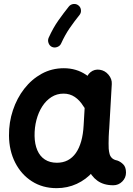

<svg xmlns="http://www.w3.org/2000/svg" viewBox="-20 -901 679 978"><path d="M473.9 -311.3Q447.4 -315.1 427.2 -298.2Q407 -281.4 405.4 -255.6Q404.4 -238.5 404.1 -217.3Q403.7 -196.2 404.1 -176.3Q404.5 -156.4 405.4 -143.1Q409.5 -87.8 426.6 -45.9Q443.7 -4 475.9 19.3Q508.1 42.7 556.8 42.7Q583.7 42.7 602.8 23.6Q621.9 4.5 621.8 -22Q621.7 -50.4 607.5 -64.1Q593.4 -77.9 577.4 -83.4Q560.2 -86.7 551 -95.3Q541.7 -103.9 538.3 -116.3Q534.9 -128.8 533.7 -143.4Q533.2 -154.1 533.1 -170.7Q533.1 -187.4 533.8 -205.6Q534.5 -223.8 535.5 -237.5Q537.1 -267.1 518.9 -287.3Q500.7 -307.5 473.9 -311.3ZM269.7 -72Q233.9 -72 208.7 -88.4Q183.5 -104.7 170.2 -135.5Q156.9 -166.3 156.1 -208.3Q155.5 -251 165.6 -289.8Q175.7 -328.6 195.1 -358.8Q214.5 -389 242 -406.6Q269.5 -424.1 303.8 -424.1Q335.7 -424.1 360.9 -407.2Q386.1 -390.3 404.3 -360.7Q417.8 -336.8 445.3 -329.7Q472.8 -322.5 494.9 -335Q517 -347.4 522.7 -374Q528.4 -400.5 512.7 -423.3Q468.9 -486 419 -519.7Q369.1 -553.5 305.1 -553.5Q243.9 -553.5 192.6 -525.5Q141.4 -497.4 103.8 -449.2Q66.2 -400.9 45.7 -339.2Q25.1 -277.5 25.8 -210.1Q26.5 -133.3 57.4 -72.6Q88.3 -12 142.7 22.7Q197.1 57.4 268.1 57.4Q323.7 57.4 371 35.5Q418.3 13.7 454 -26.6Q489.6 -66.8 511 -122.1Q532.3 -177.5 536.3 -244.4L549.4 -472.8Q551 -498.5 532.8 -520.3Q514.6 -542 487.8 -545.8Q461.3 -549.6 441.1 -533.3Q420.9 -517 419.3 -490.1L406 -262.5Q403.6 -216.9 393.6 -181.5Q383.5 -146.1 366.4 -121.6Q349.2 -97.2 325.1 -84.6Q301 -72 269.7 -72ZM379.4 -873.5Q368.5 -882.2 354.1 -880.6Q339.6 -878.9 330.6 -867.7Q303.2 -833.5 276.7 -795.9Q250.2 -758.3 227.7 -708.3Q222.2 -695.3 227.4 -681.3Q232.7 -667.4 244.9 -661.9Q257.4 -656.4 271.6 -661.6Q285.8 -666.9 291.3 -679.4Q311.5 -723.6 334.5 -757.1Q357.5 -790.5 384.9 -824.7Q393.9 -835.6 392.3 -850.3Q390.6 -865 379.4 -873.5Z"/></svg>

Font: Mikhak VF
Style: Regular
Weight: 100
Designer: Amin Abedi
Version: Version 3.001